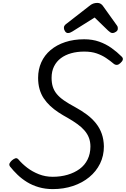

<svg xmlns="http://www.w3.org/2000/svg" viewBox="-20 -1286 868 1325"><path d="M344 19Q293 19 248 6Q203 -7 166.5 -29.5Q130 -52 101 -80Q72 -108 49 -137Q41 -149 46.5 -159.5Q52 -170 62 -179Q75 -190 86 -193.5Q97 -197 107 -186Q133 -155 168.5 -128Q204 -101 248.5 -83.5Q293 -66 344 -66Q399 -66 446.5 -80Q494 -94 529.5 -120Q565 -146 584.5 -185.5Q604 -225 604 -275Q604 -307 594 -334Q584 -361 564 -384.5Q544 -408 515 -429Q486 -450 448 -472Q413 -491 382 -511.5Q351 -532 325.5 -556Q300 -580 281.5 -608Q263 -636 253 -671Q243 -706 243 -749Q243 -807 265 -856Q287 -905 329 -940.5Q371 -976 430 -995.5Q489 -1015 561 -1015Q618 -1015 664.5 -998.5Q711 -982 749 -955Q787 -928 819 -896Q830 -886 827.5 -874.5Q825 -863 811 -851Q800 -840 788.5 -838.5Q777 -837 766 -845Q740 -867 711.5 -886Q683 -905 647 -917.5Q611 -930 561 -930Q512 -930 471 -918.5Q430 -907 400 -884.5Q370 -862 353 -828Q336 -794 336 -749Q336 -714 344.5 -687Q353 -660 372 -637Q391 -614 422 -592.5Q453 -571 498 -547Q544 -522 580.5 -494.5Q617 -467 643 -434Q669 -401 682.5 -362Q696 -323 697 -276Q697 -211 670.5 -157Q644 -103 596 -63.5Q548 -24 483.5 -2.5Q419 19 344 19ZM449 -1058Q437 -1058 429 -1070Q421 -1082 421 -1093Q421 -1103 424.5 -1108Q428 -1113 432 -1117L594 -1243Q609 -1256 622.5 -1261Q636 -1266 652 -1266Q665 -1266 675.5 -1259.5Q686 -1253 694 -1240L787 -1110Q792 -1103 792.5 -1097.5Q793 -1092 793 -1087Q793 -1075 780 -1066.5Q767 -1058 758 -1058Q748 -1058 741 -1063Q734 -1068 726 -1075L633 -1165L480 -1069Q473 -1065 465.5 -1061.5Q458 -1058 449 -1058Z"/></svg>

Font: Playwrite US Trad
Style: Regular
Weight: 400
Designer: Veronika Burian, José Scaglione
Foundry: TypeTogether
Version: Version 1.002